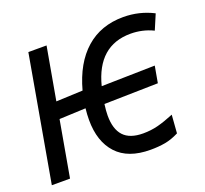

<svg xmlns="http://www.w3.org/2000/svg" viewBox="-121 -671 848 793"><g transform="rotate(-20 303.0 -275.0)"><path d="M216 -200.5Q216 -225 219 -251L103 -246L59.5 0H-20.5L76.5 -550H156.5L115.5 -319L232.5 -324Q262.5 -435 328.8 -493.5Q395 -552 493.5 -552Q564 -552 625.5 -520.5L597.5 -454.5Q551 -477 498.5 -477Q354.5 -477 313 -314L548 -319L535 -246L298.5 -241Q294.5 -212 294.5 -191Q294.5 -131.5 322 -101.8Q349.5 -72 408 -72Q442.5 -72 473.5 -80Q504.5 -88 544.5 -104.5L538.5 -24.5Q507 -8.5 477.8 -3.2Q448.5 2 413.5 2Q315 2 265.5 -51.8Q216 -105.5 216 -200.5Z"/></g></svg>

Font: JuliaMono ExtraBoldItalic
Style: Regular
Weight: 800
Italic angle: -9°
Monospace: yes
Designer: cormullion
Foundry: corm
Version: Version 0.049; ttfautohint (v1.8.4)